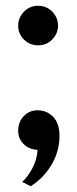

<svg xmlns="http://www.w3.org/2000/svg" viewBox="-20 -504 265 665"><path d="M181 -415Q181 -388 161 -367.5Q141 -347 112 -347Q83 -347 63 -367Q43 -387 43 -415Q43 -443 63 -463.5Q83 -484 112 -484Q141 -484 161 -463.5Q181 -443 181 -415ZM57 126Q75 110 91.5 80Q108 50 110 15Q82 14 62.5 -4.5Q43 -23 43 -51Q43 -82 62.5 -102Q82 -122 110 -122Q142 -122 164 -99.5Q186 -77 186 -34Q186 21 158 67.5Q130 114 86 141Z"/></svg>

Font: Overpass
Style: Regular
Weight: 400
Designer: Delve Withrington, Thomas Jockin
Foundry: Delve Fonts
Version: Version 3.000;DELV;Overpass